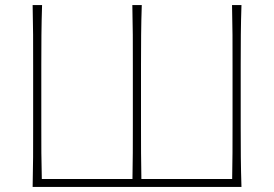

<svg xmlns="http://www.w3.org/2000/svg" viewBox="-20 -733 1075 753"><path d="M108 0Q109.5 -61 109.8 -117Q110 -173 110 -238V-475Q110 -540.5 109.8 -596.5Q109.5 -652.5 108 -713H145Q143 -652.5 142.5 -596.5Q142 -540.5 142 -475V-242Q142 -184 142.2 -133.8Q142.5 -83.5 144 -31H499.5Q500.5 -83.5 500.8 -133.8Q501 -184 501 -242V-475Q501 -540.5 500.8 -596.5Q500.5 -652.5 499 -713H536Q534 -652.5 533.5 -596.5Q533 -540.5 533 -475V-242Q533 -184 533.2 -133.8Q533.5 -83.5 534.5 -31H890.5Q891.5 -83.5 891.8 -133.8Q892 -184 892 -242V-475Q892 -540.5 891.8 -596.5Q891.5 -652.5 890 -713H927Q925 -652.5 924.5 -596.5Q924 -540.5 924 -475V-238Q924 -173 924.5 -117Q925 -61 927 0Z"/></svg>

Font: Commissioner Flair Thin
Style: Regular
Weight: 100
Designer: Kostas Bartsokas
Foundry: Kostas Bartsokas
Version: Version 1.000; ttfautohint (v1.8.3)